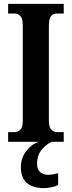

<svg xmlns="http://www.w3.org/2000/svg" viewBox="-20 -734 371 994"><path d="M22 0V-50H56Q72 -50 85 -62.5Q98 -75 98 -109V-601Q98 -639 85 -651.5Q72 -664 56 -664H22V-714H310V-664H275Q256 -664 244.5 -651Q233 -638 233 -601V-110Q233 -76 245.5 -63Q258 -50 275 -50H310V0ZM210 240Q150 240 119 213.5Q88 187 88 130Q88 83 117 46.5Q146 10 183 0H249Q223 10 197.5 39Q172 68 172 115Q172 144 188.5 157.5Q205 171 229 171Q250 171 281 163V224Q268 231 245.5 235.5Q223 240 210 240Z"/></svg>

Font: Noto Serif Hebrew ExtraCondensed
Style: Bold
Weight: 700
Width: 2
Designer: Monotype Design Team
Foundry: Monotype Imaging Inc.
Version: Version 2.004; ttfautohint (v1.8.4.7-5d5b)